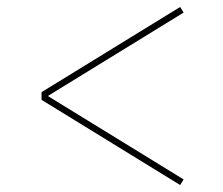

<svg xmlns="http://www.w3.org/2000/svg" viewBox="-20 -615 640 550"><path d="M496 -85 99 -329V-351L496 -595L506 -579L117 -340L506 -101Z"/></svg>

Font: Iosevka SS04 Thin Extended
Style: Regular
Weight: 100
Width: 7
Monospace: yes
Designer: Belleve Invis
Foundry: Belleve Invis
Version: Version 19.0.0; ttfautohint (v1.8.4)